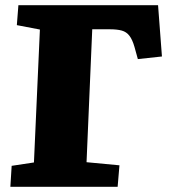

<svg xmlns="http://www.w3.org/2000/svg" viewBox="-20 -721 655 741"><path d="M20 0 25 -81 111 -94 134 -607 45 -624 51 -701H590L605 -503L512 -493L499 -540Q491 -568 479.5 -583Q468 -598 450 -603Q432 -608 403 -608H336L314 -95L441 -83L434 0Z"/></svg>

Font: Literata ExtraBold
Style: Italic
Weight: 800
Italic angle: -2°
Designer: Latin by Veronika Burian and Jose Scaglione. Greek by Irene Vlachou. Cyrillic by Vera Evstafieva
Foundry: TypeTogether
Version: Version 3.002